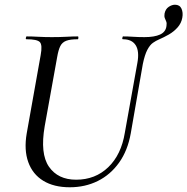

<svg xmlns="http://www.w3.org/2000/svg" viewBox="-20 -779 792 812"><path d="M584 -508 533 -215Q520 -142 483.5 -91Q447 -40 393.5 -13.5Q340 13 275 13Q208 13 163 -14.5Q118 -42 99.5 -93.5Q81 -145 93 -215L152 -546Q160 -589 148.5 -601Q137 -613 92 -613Q88 -613 89.5 -619Q91 -625 92 -625Q115 -625 142 -623.5Q169 -622 199 -622Q233 -622 260.5 -623.5Q288 -625 309 -625Q312 -625 311.5 -619Q311 -613 309 -613Q277 -613 260 -606.5Q243 -600 235 -584Q227 -568 222 -539L169 -245Q149 -129 187 -74Q225 -19 302 -19Q383 -19 438 -72Q493 -125 508 -218L561 -513Q570 -562 554 -587.5Q538 -613 500 -613Q496 -613 497.5 -619Q499 -625 500 -625Q521 -625 543 -623.5Q565 -622 591 -622Q633 -622 657 -633Q681 -644 684 -669Q686 -681 683 -688Q680 -695 677 -702.5Q674 -710 676 -722Q680 -741 693.5 -750Q707 -759 720 -759Q740 -759 747.5 -742.5Q755 -726 751 -704Q747 -681 731 -663Q715 -645 694 -633Q673 -621 652 -612Q640 -607 627 -598Q614 -589 603 -568Q592 -547 584 -508Z"/></svg>

Font: Cormorant Medium
Style: Italic
Weight: 500
Italic angle: -10°
Designer: Christian Thalmann (Catharsis Fonts)
Foundry: Catharsis Fonts
Version: Version 4.000